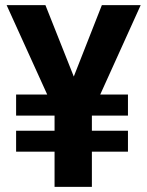

<svg xmlns="http://www.w3.org/2000/svg" viewBox="-20 -731 576 751"><path d="M480.5 -219.7V-137.7H339.4V0H193.4V-137.7H43V-219.7H193.4V-278.8H43V-361.3H164.6L5.9 -710.9H157.7L268.6 -431.6L378.4 -710.9H530.3L372.1 -361.3H480.5V-278.8H339.4V-219.7Z"/></svg>

Font: Vazirmatn RD
Style: Bold
Weight: 700
Designer: Saber Rastikerdar
Foundry: Saber Rastikerdar
Version: Version 32.102